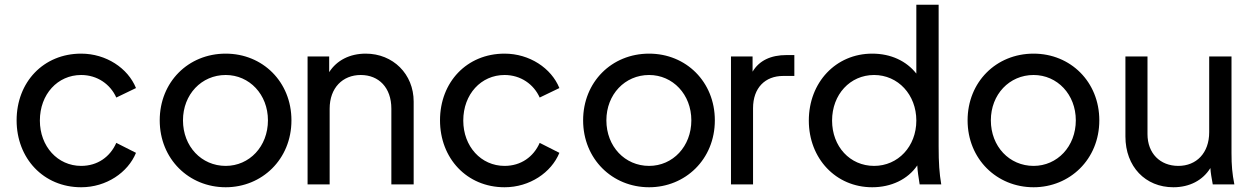

<svg xmlns="http://www.w3.org/2000/svg" viewBox="-20 -777 5281 809"><path d="M322 12C428 12 519 -50 553 -133L470 -175C444 -116 391 -78 322 -78C223 -78 148 -160 148 -269C148 -380 223 -461 322 -461C390 -461 445 -422 470 -366L553 -406C519 -490 427 -551 322 -551C163 -551 50 -431 50 -270C50 -110 163 12 322 12Z M931 12C1083 12 1208 -105 1208 -270C1208 -432 1087 -551 931 -551C773 -551 653 -431 653 -270C653 -107 776 12 931 12ZM751 -270C751 -379 829 -461 931 -461C1031 -461 1109 -379 1109 -270C1109 -160 1031 -78 931 -78C829 -78 751 -160 751 -270Z M1276 0H1369V-319C1369 -407 1424 -461 1500 -461C1576 -461 1629 -408 1629 -319V0H1723V-349C1723 -465 1636 -551 1521 -551C1454 -551 1399 -523 1367 -473V-539H1276Z M2106 12C2212 12 2303 -50 2337 -133L2254 -175C2228 -116 2175 -78 2106 -78C2007 -78 1932 -160 1932 -269C1932 -380 2007 -461 2106 -461C2174 -461 2229 -422 2254 -366L2337 -406C2303 -490 2211 -551 2106 -551C1947 -551 1834 -431 1834 -270C1834 -110 1947 12 2106 12Z M2715 12C2867 12 2992 -105 2992 -270C2992 -432 2871 -551 2715 -551C2557 -551 2437 -431 2437 -270C2437 -107 2560 12 2715 12ZM2535 -270C2535 -379 2613 -461 2715 -461C2815 -461 2893 -379 2893 -270C2893 -160 2815 -78 2715 -78C2613 -78 2535 -160 2535 -270Z M3060 0H3153V-321C3153 -407 3204 -457 3280 -457H3327V-545H3294C3228 -545 3179 -522 3151 -475V-539H3060Z M3655 12C3735 12 3805 -21 3845 -80C3846 -56 3850 -32 3855 0H3946C3938 -48 3935 -89 3935 -160V-757H3841V-467C3799 -520 3734 -551 3655 -551C3502 -551 3388 -430 3388 -269C3388 -109 3502 12 3655 12ZM3486 -269C3486 -379 3562 -461 3663 -461C3764 -461 3841 -378 3841 -269C3841 -160 3764 -78 3663 -78C3561 -78 3486 -160 3486 -269Z M4335 12C4487 12 4612 -105 4612 -270C4612 -432 4491 -551 4335 -551C4177 -551 4057 -431 4057 -270C4057 -107 4180 12 4335 12ZM4155 -270C4155 -379 4233 -461 4335 -461C4435 -461 4513 -379 4513 -270C4513 -160 4435 -78 4335 -78C4233 -78 4155 -160 4155 -270Z M4924 12C4992 12 5048 -17 5080 -69C5081 -49 5085 -28 5090 0H5181C5172 -46 5169 -80 5169 -132V-539H5075V-220C5075 -132 5021 -78 4945 -78C4868 -78 4815 -131 4815 -212V-539H4722V-202C4722 -75 4806 12 4924 12Z"/></svg>

Font: Mluvka Medium
Style: Regular
Weight: 500
Designer: Modified by Jiří Krblich, Original typeface by Gumpita Rahayu
Foundry: Gumpita Rahayu & Jiří Krblich
Version: Version 2.000;Glyphs 3.1.1 (3134)